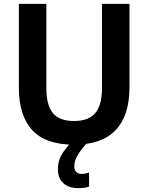

<svg xmlns="http://www.w3.org/2000/svg" viewBox="-20 -740 771 998"><path d="M78 -720H221V-281Q221 -193 255 -152Q289 -111 365 -111Q440 -111 475 -152Q510 -193 510 -281V-720H653V-286Q653 -139 581 -63.5Q509 12 365 12Q217 12 147.5 -63.5Q78 -139 78 -286ZM281 140Q281 89 308.5 51Q336 13 366 -18L442 -10Q404 34 385 64.5Q366 95 366 124Q366 140 375 152Q384 164 403 164Q412 164 421.5 162.5Q431 161 440 157H443V230Q432 234 417.5 236Q403 238 387 238Q337 238 309 212Q281 186 281 140Z"/></svg>

Font: Kufam SemiBold
Style: Regular
Weight: 600
Designer: Wael Morcos, Artur Schmal
Foundry: Original Type
Version: Version 1.300; ttfautohint (v1.8.3)